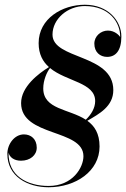

<svg xmlns="http://www.w3.org/2000/svg" viewBox="-20 -780 532 810"><path d="M400 -162C400 -217 378.5 -249 348.5 -270.5C399 -300 458 -331 458 -400C458 -553 201.5 -528 201.5 -634C201.5 -700 265 -754.5 337.5 -754.5C442 -754.5 488 -684.5 487 -624C483 -630.5 464.5 -651 435 -651C406 -651 378 -628 378 -596C378 -560 402 -540 432 -540C467 -540 492 -565 492 -626C492 -692 436 -760 338 -760C243 -760 143 -702 143 -598C143 -551 161 -519.5 186.5 -497C142 -469.5 69 -414 69 -345C69 -202 332 -237 332 -121C332 -74 287.5 4.5 185 4.5C94.5 4.5 13.5 -38.5 16 -136.5C20 -117 39 -102 68.5 -102C107 -102 135 -125 135 -157C135 -193 111 -213 81 -213C41 -213 11 -172 11 -131C11 -35 97 10 185 10C300 10 400 -58 400 -162ZM162.5 -407C162.5 -442 178 -476.5 191 -493C260.5 -435.5 381.5 -432.5 381.5 -353.5C381.5 -324 364.5 -296.5 342 -275C271.5 -321 162.5 -318 162.5 -407Z"/></svg>

Font: Bodoni* 36pt
Style: Italic
Weight: 400
Italic angle: -13°
Version: Version 2.3